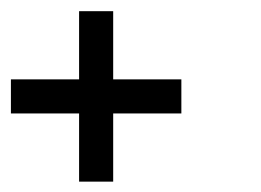

<svg xmlns="http://www.w3.org/2000/svg" viewBox="-20 -458 478 352"><path d="M187.5 -125V-250H312.5V-312.5H187.5V-437.5H125V-312.5H0V-250H125V-125Z"/></svg>

Font: Chicago Kare
Style: Regular
Weight: 400
Designer: Duane King
Version: Version 1.001;hotconv 1.0.109;makeotfexe 2.5.65596